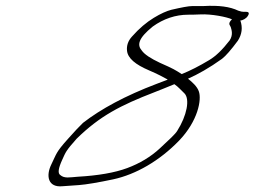

<svg xmlns="http://www.w3.org/2000/svg" viewBox="-20 -642 883 666"><path d="M584.9 -350C599.3 -340 606 -331 619.9 -318C639.3 -298 628.4 -241 594.7 -188C588.2 -177 567.4 -158 535.2 -128C503.1 -98 464.3 -75 421.3 -59C378.2 -43 320.7 -33 250 -29C222 -27 203.5 -22 188.9 -35C179.9 -41 182.3 -58 195.5 -87C208.3 -115 207.8 -118 246 -161C326.6 -240 398.9 -277 515.5 -322C537 -330 559.7 -340 584.9 -350ZM784.7 -575C777.2 -568 774.3 -562 775.8 -557L780.4 -548C783.5 -538 789.1 -521 776.7 -502C752 -470 728.7 -447 704.7 -433C671.3 -413 640.2 -397 610.3 -385C586.8 -400 582.6 -403 535 -424C503.1 -439 481.3 -453 471.6 -467C455.2 -486 459.2 -509 509.9 -550C547.4 -577 589.3 -591 632.5 -591C642.1 -591 655.3 -591 675.1 -592C713.5 -594 767.6 -583 784.7 -575ZM839.1 -586C846 -596 843.5 -601 833.5 -601H824.5C820.5 -601 815 -602 806.5 -605C777.4 -619 738.8 -624 686.2 -621H647.8C633.4 -621 608.9 -616 574.1 -608C558.6 -604 537.7 -595 513.2 -580C488.7 -565 463.1 -544 437.6 -515C423.9 -500 418.7 -483 420.6 -466C423.2 -440 449.8 -418 496.8 -398C527.5 -385 547.4 -374 560.1 -367L560.7 -366H561.9C561.3 -365 548.2 -361 523 -351C414.8 -310 330 -264 268.1 -216C256.7 -205 238.3 -186 215.5 -160C173.3 -113 176.4 -109 158.2 -72C138.5 -32 146.3 9 196.7 4C211.2 3 229.7 2 253.7 0C279.6 -2 320.9 -9 373 -20C451.5 -37 533.2 -84 601 -154C666.4 -222 680.1 -296 669.7 -325C664.1 -342 646 -358 632.1 -369C664.4 -383 707.3 -407 750.2 -438C763.1 -448 781.5 -469 805.2 -501C819.1 -523 822.4 -546 813.7 -571C821.7 -571 834.2 -578 839.1 -586Z"/></svg>

Font: MewTooHand
Style: UltimateItaWide
Weight: 400
Designer: Mew Too, Robert Jablonski
Version: Version 0.77